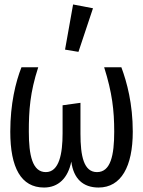

<svg xmlns="http://www.w3.org/2000/svg" viewBox="-20 -828 640 859"><path d="M307 -808 271 -606 331 -596 396 -791ZM523 -527H446C482 -413 491 -334 491 -239C491 -133 475 -58 414 -58C355 -58 340 -129 340 -230V-368L260 -357V-231C260 -141 245 -58 185 -58C125 -58 109 -133 109 -239C109 -334 114 -413 151 -527H76C50 -461 26 -363 26 -239C26 -78 74 11 177 11C241 11 284 -31 299 -105C309 -28 352 11 421 11C522 11 574 -83 574 -239C574 -363 548 -460 523 -527Z"/></svg>

Font: FiraMono Nerd Font
Style: Regular
Weight: 400
Designer: Carrois Corporate & Edenspiekermann AG
Foundry: Carrois Corporate GbR & Edenspiekermann AG
Version: Version 003.206;Nerd Fonts 3.3.0